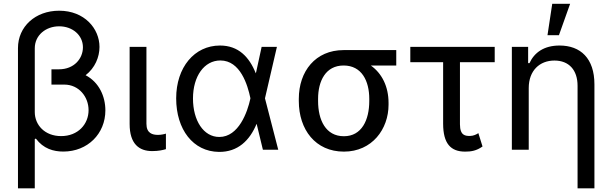

<svg xmlns="http://www.w3.org/2000/svg" viewBox="-20 -794 3247 1018"><path d="M75.3 -539.1V204.5H164.4V-56.5L170.1 -59.3C209.9 -5.7 263.1 9.6 315.7 9.6C444.6 9.6 538.7 -84.9 538.7 -208.8C538.7 -281.6 506 -357.6 433.9 -395.2C483.7 -433.6 507.5 -491.5 507.5 -545.1C507.5 -642.4 427.9 -737.2 293.7 -737.2C167.6 -737.2 75.3 -653.1 75.3 -539.1ZM164.4 -199.9V-538C164.4 -607.2 222.7 -654.5 293.7 -654.5C364.7 -654.5 419.7 -607.2 419.7 -543.3C419.7 -484 373.6 -426.5 292.3 -426.5H252.8V-345.5H320.7C398.8 -345.5 449.6 -280.2 449.6 -209.9C449.6 -136 394.2 -72.4 304 -72.4C217.3 -72.4 164.4 -131.4 164.4 -199.9Z M667.3 -545.5V-136.4C667.3 -30.5 718 7.1 786.9 7.1C821 7.1 844.5 1.4 859.7 -3.2V-85.6C852.3 -82.7 832.7 -78.8 818.2 -78.8C788 -78.8 756.4 -87.4 756.4 -137.8V-545.5Z M1141 11.4C1241.1 12.4 1304 -49.4 1340.2 -136.7H1340.9L1373.9 0H1455.3L1384.9 -272.7L1448.2 -545.5H1367.2L1338.4 -413L1336.3 -405.2C1301.5 -491.8 1244.7 -552.6 1146.3 -552.6C1010.7 -552.6 914.1 -436.8 914.1 -272.7C914.1 -107.2 1003.9 9.9 1141 11.4ZM1003.2 -271.7C1003.2 -389.9 1062.9 -473.4 1148.4 -473.4C1254.3 -473.4 1293 -343.4 1307.5 -274.1V-271.3C1292.3 -200.3 1245.7 -67.8 1142.8 -67.8C1058.9 -67.8 1003.2 -155.2 1003.2 -271.7Z M1564.3 -269.9V-258.5C1564.3 -106.5 1652.7 9.9 1803.3 9.9C1953.1 9.9 2040.1 -109.7 2040.1 -238.6V-248.6C2040.1 -334.9 2005.3 -404.8 1946 -446.7H2081V-528.4H1801.8C1652.7 -528.4 1564.3 -416.2 1564.3 -269.9ZM1666.5 -258.5V-269.9C1666.5 -364.7 1706.7 -446.7 1801.8 -446.7C1898.1 -446.7 1937.9 -364.7 1937.9 -269.9V-258.5C1937.9 -158 1898.1 -71.7 1803.3 -71.7C1706.7 -71.7 1666.5 -158 1666.5 -258.5Z M2603 -545.5H2155.5V-464.1H2329.5V-138.8C2329.5 -32.7 2369.7 9.9 2446 9.9C2478 9.9 2506 5.7 2538.4 -17.4L2516.3 -88.1C2506 -81 2489.3 -73.2 2471.9 -73.2C2448.9 -73.2 2418.7 -73.9 2418.7 -134.9V-464.1H2603Z M2783.4 -327.1C2783.4 -420.1 2841.6 -473 2919.7 -473C2996.4 -473 3042.3 -422.9 3042.3 -339.1V204.5H3131.7V-346.6C3131.7 -484.7 3057.9 -552.6 2946.7 -552.6C2864.3 -552.6 2812.9 -515.3 2787.3 -459.2H2780.2V-545.5H2693.9V0H2783.4ZM2882.8 -607.2H2943.5L3002.8 -773.8H2908Z"/></svg>

Font: Margiela Sans Text
Style: Regular
Weight: 400
Designer: Stefan Endress, Andreas Faust
Version: Version 1.100;FEAKit 1.0